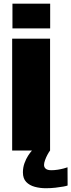

<svg xmlns="http://www.w3.org/2000/svg" viewBox="-20 -798 378 1018"><path d="M46 -778.5V-647.5H246V-778.5ZM44.5 0H245.5V-593H44.5ZM223 200Q249.5 200 273.8 197.2Q298 194.5 315.8 191.2Q333.5 188 338.5 185.5L338 89Q332 91.5 317.8 95.2Q303.5 99 286 101.8Q268.5 104.5 252.5 104.5Q232 104.5 222.8 96.8Q213.5 89 213.5 76.5Q213.5 66 218.8 51.2Q224 36.5 231.5 22.5Q239 8.5 245.5 0H149.5Q140.5 10 129.2 27.2Q118 44.5 109.8 67.2Q101.5 90 101.5 116Q101.5 148.5 119 166.8Q136.5 185 164.5 192.5Q192.5 200 223 200Z"/></svg>

Font: Anybody UltraCondensed Thin ExtraBold
Style: Regular
Weight: 800
Version: Version 1.111